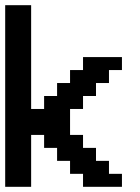

<svg xmlns="http://www.w3.org/2000/svg" viewBox="-20 -720 540 740"><path d="M300 -300V-350H350V-400H400V-450H450V-500H300V-450H250V-400H200V-350H150V-300H100V-700H0V0H100V-200H150V-150H200V-100H250V-50H300V0H450V-50H400V-100H350V-150H300V-200H250V-300Z"/></svg>

Font: Analogue OS
Style: Regular
Weight: 400
Designer: AbFarid
Version: Version 1.000